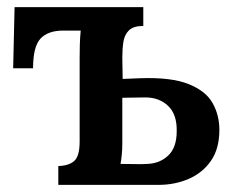

<svg xmlns="http://www.w3.org/2000/svg" viewBox="-20 -520 664 540"><path d="M383 -447Q355 -447 342.5 -434.5Q330 -422 327 -402Q324 -382 324 -358L325 -298L375 -300Q462 -303 510.5 -283.5Q559 -264 578 -230Q597 -196 597 -155Q597 -102 573.5 -68Q550 -34 511 -17Q472 0 425 0H144V-53Q174 -54 189 -67.5Q204 -81 204 -122V-357Q204 -373 204.5 -393.5Q205 -414 207 -434H158Q115 -434 94 -411.5Q73 -389 73 -328H17L21 -500H383ZM324 -118Q324 -99 322.5 -84.5Q321 -70 319 -59Q339 -59 359.5 -58.5Q380 -58 394 -59Q429 -60 453 -82.5Q477 -105 477 -151Q478 -198 453 -222Q428 -246 389 -246Q369 -246 354 -245.5Q339 -245 324 -245Z"/></svg>

Font: Lora SemiBold
Style: Regular
Weight: 600
Designer: Olga Karpushina, Alexei Vanyashin (Cyrillic)
Foundry: Cyreal
Version: Version 3.011; ttfautohint (v1.8.4.7-5d5b)